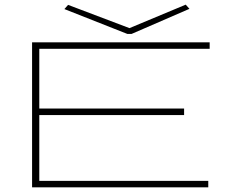

<svg xmlns="http://www.w3.org/2000/svg" viewBox="-20 -806 1040 826"><path d="M118 0V-624H882V-596H149V-339H772V-311H149V-28H876V0ZM779 -786 795 -768 546 -660H528L257 -767L273 -785L537 -685Z"/></svg>

Font: Inconsolata UltraExpanded ExtraLight
Style: Regular
Weight: 200
Width: 9
Monospace: yes
Designer: Raph Levien, Cyreal, Brenton Simpson
Foundry: Raph Levien, Cyreal, Google
Version: Version 3.001; ttfautohint (v1.8.2.53-6de2)